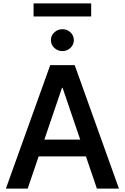

<svg xmlns="http://www.w3.org/2000/svg" viewBox="-20 -1111 735 1131"><path d="M143.1 0H14.6L275.9 -727.5H419.9L680.7 0H550.8L348.6 -593.8H345.2ZM160.2 -288.6H534.7V-189.9H160.2ZM347.2 -810.1Q319.8 -810.1 299.8 -829.1Q279.8 -848.1 279.8 -874.5Q279.8 -901.4 299.8 -920.2Q319.8 -939 347.2 -939Q375.5 -939 395.3 -920.2Q415 -901.4 415 -874.5Q415 -848.1 395.3 -829.1Q375.5 -810.1 347.2 -810.1ZM517.1 -1090.8V-1014.2H177.7V-1090.8Z"/></svg>

Font: Inter Cardless Tabular Medium
Style: Regular
Weight: 500
Designer: Rasmus Andersson
Foundry: rsms
Version: Version 4.000;git-4fc901f